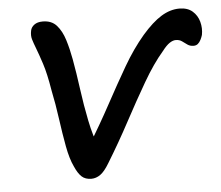

<svg xmlns="http://www.w3.org/2000/svg" viewBox="-43 -548 698 606"><g transform="rotate(-5 306.0 -245.5)"><path d="M223 10Q204 10 192.5 -0.5Q181 -11 171 -34Q159 -59 151.5 -99.5Q144 -140 137.5 -187.5Q131 -235 122 -278Q113 -333 102.5 -365Q92 -397 85 -415Q78 -433 74.5 -445Q71 -457 74 -472Q76 -483 86 -490.5Q96 -498 113 -498Q141 -498 157 -480Q173 -462 182 -433Q191 -404 197 -371Q205 -327 212 -275Q219 -223 229 -174Q239 -125 254 -88L223 -91Q264 -158 297 -219Q330 -280 361 -333.5Q392 -387 427 -428Q460 -466 488.5 -483.5Q517 -501 546 -501Q572 -501 587.5 -487.5Q603 -474 608.5 -453.5Q614 -433 610 -412Q608 -405 604 -397Q600 -389 594.5 -384.5Q589 -380 581 -380Q570 -380 562 -385.5Q554 -391 546 -397Q538 -403 526 -403Q517 -403 506.5 -396Q496 -389 483 -372Q451 -335 418.5 -279Q386 -223 352 -159.5Q318 -96 280 -34Q265 -9 251.5 0.5Q238 10 223 10Z"/></g></svg>

Font: Shantell Sans
Style: Italic
Weight: 400
Italic angle: -11°
Designer: Stephen Nixon, Anya Danilova, Shantell Martin
Foundry: Arrow Type
Version: Version 1.011;[c5ecc13dd]